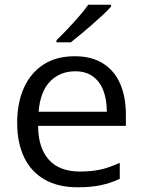

<svg xmlns="http://www.w3.org/2000/svg" viewBox="-20 -786 609 816"><path d="M298 -547Q370 -547 418.5 -516Q467 -485 491 -429.5Q515 -374 515 -298V-251H142Q142 -159 187 -108Q232 -57 319 -57Q368 -57 405.5 -65Q443 -73 489 -94V-26Q451 -8 409 1Q367 10 310 10Q227 10 169.5 -23Q112 -56 82.5 -117.5Q53 -179 53 -264Q53 -349 81.5 -412.5Q110 -476 164.5 -511.5Q219 -547 298 -547ZM300 -483Q235 -483 193 -440Q151 -397 144 -311H434Q434 -362 419.5 -400.5Q405 -439 375 -461Q345 -483 300 -483ZM452 -758Q438 -742 416.5 -722Q395 -702 371.5 -681.5Q348 -661 324.5 -641.5Q301 -622 281 -606H220V-615Q241 -635 266.5 -662Q292 -689 316.5 -717Q341 -745 355 -766H452Z"/></svg>

Font: Noto Sans Hebrew Thin
Style: Regular
Weight: 400
Version: Version 3.001